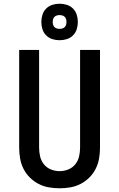

<svg xmlns="http://www.w3.org/2000/svg" viewBox="-20 -1003 640 1031"><path d="M300 8Q271 8 242 3Q213 -2 187 -15.5Q161 -29 140 -50Q119 -71 106 -97Q93 -123 88 -152Q83 -181 83 -210V-735H190V-210Q190 -186 195.5 -162.5Q201 -139 216 -120.5Q231 -102 253.5 -93Q276 -84 300 -84Q324 -84 346.5 -93Q369 -102 384 -120.5Q399 -139 404.5 -162.5Q410 -186 410 -210V-735H517V-210Q517 -181 512 -152Q507 -123 494 -97Q481 -71 460 -50Q439 -29 413 -15.5Q387 -2 358 3Q329 8 300 8ZM300 -787Q280 -787 261 -793Q242 -799 228 -813Q214 -827 208 -846Q202 -865 202 -885Q202 -905 208 -924Q214 -943 228 -957Q242 -971 261 -977Q280 -983 300 -983Q320 -983 339 -977Q358 -971 372 -957Q386 -943 392 -924Q398 -905 398 -885Q398 -865 392 -846Q386 -827 372 -813Q358 -799 339 -793Q320 -787 300 -787ZM300 -848Q307 -848 314.5 -850Q322 -852 327.5 -857.5Q333 -863 335 -870.5Q337 -878 337 -885Q337 -892 335 -899.5Q333 -907 327.5 -912.5Q322 -918 314.5 -920Q307 -922 300 -922Q293 -922 285.5 -920Q278 -918 272.5 -912.5Q267 -907 265 -899.5Q263 -892 263 -885Q263 -878 265 -870.5Q267 -863 272.5 -857.5Q278 -852 285.5 -850Q293 -848 300 -848Z"/></svg>

Font: Iosevka SS04 Semibold Extended
Style: Regular
Weight: 600
Width: 7
Monospace: yes
Designer: Belleve Invis
Foundry: Belleve Invis
Version: Version 19.0.0; ttfautohint (v1.8.4)